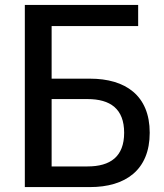

<svg xmlns="http://www.w3.org/2000/svg" viewBox="-20 -761 669 781"><path d="M81 0H346C490 0 589 -69 589 -221C589 -373 490 -441 346 -441H190V-655H542V-741H81ZM190 -358H336C429 -358 485 -318 485 -221C485 -124 429 -84 336 -84H190Z"/></svg>

Font: Cheyenne Sans Medium
Style: Regular
Weight: 500
Designer: The Public Sans project authors (U.S. Web Design System), Libre Franklin designed by Pablo Impallari and Rodrigo Fuenzal
Foundry: The Cheyenne Sans Project Authors
Version: Version 2.007